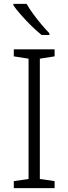

<svg xmlns="http://www.w3.org/2000/svg" viewBox="-20 -1061 351 988"><path d="M261 -93H51V-129L127 -140V-759L51 -771V-807H261V-771L185 -759V-140L261 -129ZM117 -1041Q129 -1019 149.5 -991Q170 -963 192.5 -936Q215 -909 234 -890V-881H194Q169 -901 141 -928.5Q113 -956 88.5 -984Q64 -1012 49 -1033V-1041Z"/></svg>

Font: Noto Sans Kannada UI Light
Style: Regular
Weight: 300
Designer: Jelle Bosma - Monotype Design Team
Foundry: Monotype Imaging Inc.
Version: Version 2.005; ttfautohint (v1.8.4.7-5d5b)